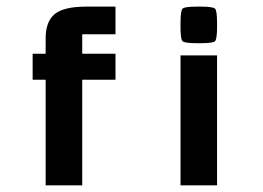

<svg xmlns="http://www.w3.org/2000/svg" viewBox="-20 -557 790 577"><path d="M571.3 -427.2Q534.7 -427.2 528.6 -433.3Q522.5 -439.5 522.5 -476.1V-488.3Q522.5 -524.9 528.6 -531Q534.7 -537.1 571.3 -537.1H583.5Q620.1 -537.1 626.2 -531Q632.3 -524.9 632.3 -488.3V-476.1Q632.3 -439.5 626.2 -433.3Q620.1 -427.2 583.5 -427.2ZM522.5 0V-390.6H632.3V0ZM117.2 -441.9Q117.2 -492.2 144.3 -514.6Q171.4 -537.1 239.3 -537.1H327.1V-454.1H227.1V-395.5H327.1V-317.4H227.1V0H117.2V-317.4H78.1V-395.5H117.2Z"/></svg>

Font: Squarish Sans CT
Style: Regular
Weight: 400
Version: Version 0.9